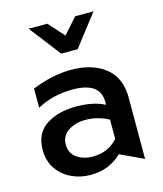

<svg xmlns="http://www.w3.org/2000/svg" viewBox="-114 -844 798 940"><g transform="rotate(-15 284.5 -374.0)"><path d="M264 -73Q215 -73 182 -96.5Q149 -120 149 -164Q149 -208 185.5 -232Q222 -256 272 -256Q334 -256 390 -226V-128Q340 -73 264 -73ZM268 -511Q174 -511 70 -469V-372Q150 -416 250 -416Q390 -416 390 -317V-301Q334 -331 244 -331Q154 -331 93.5 -291.5Q33 -252 33 -167Q33 -112 60.5 -71.5Q88 -31 133 -10Q178 11 228 11Q278 11 316.5 -4.5Q355 -20 388 -51L506 4V-309Q506 -407 441 -459Q376 -511 268 -511ZM356 -759 286 -680 215 -759H120L243 -600H326L449 -759Z"/></g></svg>

Font: Geom Medium
Style: Bold
Weight: 500
Version: Version 1.102